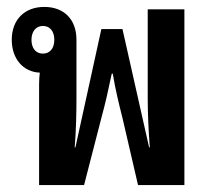

<svg xmlns="http://www.w3.org/2000/svg" viewBox="-20 -535 615 555"><path d="M93 0H223L273 -194C285 -238 293 -274 303 -322H306C314 -274 323 -238 334 -194L379 0H513V-508H407V-249C407 -210 409 -162 413 -109H411L334 -451H273L198 -109H196C200 -161 201 -209 201 -249V-420C201 -479 165 -515 108 -515C51 -515 14 -478 14 -420C14 -365 47 -327 95 -325C94 -315 93 -305 93 -292ZM104 -380C84 -380 71 -395 71 -420C71 -444 84 -460 104 -460C124 -460 137 -445 137 -420C137 -395 124 -380 104 -380Z"/></svg>

Font: Noto Sans Thai Looped UI Narrow Medium
Style: Regular
Weight: 500
Width: 4
Designer: Cadson Demak Team
Foundry: Cadson Demak Co., Ltd.
Version: Version 1.000